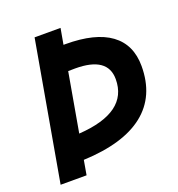

<svg xmlns="http://www.w3.org/2000/svg" viewBox="-126 -798 839 903"><g transform="rotate(-20 293.0 -346.5)"><path d="M24.4 0 146.5 -693.4H276.4L262.2 -613.8Q267.6 -613.8 272.5 -613.8Q420.9 -613.8 497.1 -558.1Q573.2 -502.4 573.2 -394.5Q573.2 -244.1 470.5 -162.6Q367.7 -81.1 167 -72.8L154.3 0ZM189 -196.3Q438 -212.4 438 -378.4Q438 -490.7 275.9 -490.7Q257.8 -490.7 240.7 -490.2Z"/></g></svg>

Font: Cascadia Mono
Style: Bold Italic
Weight: 700
Italic angle: -10°
Monospace: yes
Designer: Aaron Bell
Foundry: Saja Typeworks
Version: Version 2404.023; ttfautohint (v1.8.4)